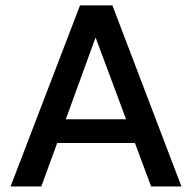

<svg xmlns="http://www.w3.org/2000/svg" viewBox="-20 -670 690 690"><path d="M632 0H523L465 -156H185.5L128.5 0H18L267.5 -650.5H384ZM323.5 -535.5 216.5 -241.5H433Z"/></svg>

Font: Overused Grotesk Medium
Style: Regular
Weight: 525
Version: Version 0.004